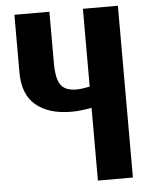

<svg xmlns="http://www.w3.org/2000/svg" viewBox="-56 -856 709 902"><g transform="rotate(-5 298.5 -405.0)"><path d="M369 0V-343Q341 -338 319 -335.5Q297 -333 273 -333Q167 -333 106.5 -383.5Q46 -434 46 -537V-810H211V-567Q211 -520 220 -490.5Q229 -461 250 -448Q271 -435 306 -435Q319 -435 336 -437.5Q353 -440 369 -443V-810H534V0Z"/></g></svg>

Font: Oswald SemiBold
Style: Regular
Weight: 600
Designer: Vernon Adams
Foundry: Vernon Adams
Version: Version 4.103;gftools[0.9.33.dev8+g029e19f]